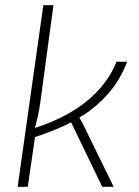

<svg xmlns="http://www.w3.org/2000/svg" viewBox="-20 -720 536 740"><path d="M186 -700 135 -323Q131 -295 126 -272.5Q121 -250 113 -221Q114 -218 115 -214Q116 -210 117 -206L87 0H48L147 -700ZM470 -482Q442 -410 398 -360Q354 -310 301.5 -276.5Q249 -243 197 -222Q145 -201 101 -187L100 -222Q182 -247 247.5 -284.5Q313 -322 359 -372Q405 -422 429 -482ZM282 -274Q290 -260 298 -245Q306 -230 313 -215L418 0H374L249 -259Z"/></svg>

Font: Exo 2 ExtraLight
Style: Italic
Weight: 250
Italic angle: -8°
Designer: Natanael Gama
Foundry: Natanael Gama
Version: Version 2.010